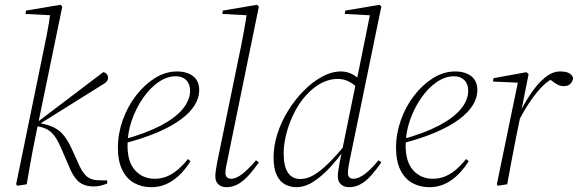

<svg xmlns="http://www.w3.org/2000/svg" viewBox="-20 -766 2402 798"><path d="M47 0 156 -531Q166 -578 175 -624Q184 -670 190 -717L202 -702L86 -708L88 -722L231 -746L239 -739L128 -201Q121 -168 115 -135.5Q109 -103 103 -69.5Q97 -36 91 0L53 6ZM425 -3Q409 3 396 6Q383 9 369 9Q336 9 313.5 -6Q291 -21 273 -60L236 -146Q225 -172 214 -190Q203 -208 188.5 -220Q174 -232 150 -238L125 -244V-255H131L136 -259L409 -466Q417 -465 423 -458.5Q429 -452 429 -443Q429 -434 423 -427Q417 -420 401 -411L142 -249V-255L165 -250Q193 -243 212.5 -231.5Q232 -220 247.5 -200Q263 -180 277 -150L311 -75Q326 -44 343 -31Q360 -18 385 -17L426 -16Z M608 12Q570 12 538.5 -5Q507 -22 488.5 -59Q470 -96 470 -152Q470 -210 490 -266.5Q510 -323 545 -368.5Q580 -414 624 -441.5Q668 -469 716 -469Q757 -469 782.5 -449.5Q808 -430 808 -391Q808 -360 789.5 -329.5Q771 -299 733 -270.5Q695 -242 636 -216.5Q577 -191 496 -170L493 -186Q587 -212 648 -244Q709 -276 739.5 -313Q770 -350 770 -389Q770 -417 754 -433Q738 -449 711 -449Q674 -449 638.5 -424.5Q603 -400 574 -358Q545 -316 527.5 -265Q510 -214 510 -161Q510 -92 542 -57.5Q574 -23 623 -23Q651 -23 675.5 -33.5Q700 -44 721.5 -63Q743 -82 761 -105L772 -96Q757 -72 739 -52Q721 -32 700.5 -17.5Q680 -3 657 4.5Q634 12 608 12Z M921 12Q901 12 888 0.5Q875 -11 875 -33Q875 -45 877.5 -61Q880 -77 884 -98L973 -531Q983 -578 991.5 -624Q1000 -670 1007 -717L1019 -702L904 -708L906 -722L1048 -746L1056 -739L926 -104Q923 -90 920 -74.5Q917 -59 917 -47Q917 -35 923.5 -29Q930 -23 941 -23Q962 -23 989 -44.5Q1016 -66 1044 -100L1056 -91Q1037 -64 1016 -40Q995 -16 971.5 -2Q948 12 921 12Z M1211 12Q1187 12 1165 0.5Q1143 -11 1130 -38.5Q1117 -66 1117 -112Q1117 -160 1133 -210Q1149 -260 1177.5 -306Q1206 -352 1242 -388.5Q1278 -425 1318 -447Q1358 -469 1397 -469Q1414 -469 1430 -463.5Q1446 -458 1460 -447.5Q1474 -437 1485 -423L1470 -396Q1454 -414 1432 -426Q1410 -438 1384 -438Q1361 -438 1339 -430.5Q1317 -423 1297 -409.5Q1277 -396 1259 -377Q1236 -354 1217.5 -323.5Q1199 -293 1186 -259.5Q1173 -226 1166 -192Q1159 -158 1159 -128Q1159 -74 1177 -48Q1195 -22 1228 -22Q1257 -22 1286 -39.5Q1315 -57 1348 -90Q1381 -123 1420 -170L1430 -163H1425Q1393 -116 1357 -76Q1321 -36 1284.5 -12Q1248 12 1211 12ZM1431 12Q1411 12 1397.5 0.5Q1384 -11 1384 -33Q1384 -45 1386.5 -61Q1389 -77 1393 -98L1399 -126L1460 -425L1463 -434L1520 -716L1527 -702L1413 -708L1415 -722L1557 -746L1565 -739L1434 -103Q1431 -88 1428.5 -73.5Q1426 -59 1426 -46Q1426 -35 1432 -29Q1438 -23 1449 -23Q1471 -23 1498.5 -44.5Q1526 -66 1553 -100L1565 -91Q1546 -64 1525.5 -40Q1505 -16 1481.5 -2Q1458 12 1431 12Z M1764 12Q1726 12 1694.5 -5Q1663 -22 1644.5 -59Q1626 -96 1626 -152Q1626 -210 1646 -266.5Q1666 -323 1701 -368.5Q1736 -414 1780 -441.5Q1824 -469 1872 -469Q1913 -469 1938.5 -449.5Q1964 -430 1964 -391Q1964 -360 1945.5 -329.5Q1927 -299 1889 -270.5Q1851 -242 1792 -216.5Q1733 -191 1652 -170L1649 -186Q1743 -212 1804 -244Q1865 -276 1895.5 -313Q1926 -350 1926 -389Q1926 -417 1910 -433Q1894 -449 1867 -449Q1830 -449 1794.5 -424.5Q1759 -400 1730 -358Q1701 -316 1683.5 -265Q1666 -214 1666 -161Q1666 -92 1698 -57.5Q1730 -23 1779 -23Q1807 -23 1831.5 -33.5Q1856 -44 1877.5 -63Q1899 -82 1917 -105L1928 -96Q1913 -72 1895 -52Q1877 -32 1856.5 -17.5Q1836 -3 1813 4.5Q1790 12 1764 12Z M2134 -261 2128 -287H2135Q2159 -337 2187 -378Q2215 -419 2245.5 -444Q2276 -469 2308 -469Q2330 -469 2343 -463Q2356 -457 2362 -443Q2361 -428 2351 -418Q2341 -408 2324 -408Q2310 -408 2298 -414Q2286 -420 2271 -432L2258 -443L2286 -449V-443Q2260 -433 2234.5 -407.5Q2209 -382 2184 -345Q2159 -308 2134 -261ZM2045 0 2134 -431 2141 -422 2029 -427 2031 -441 2168 -466 2177 -458 2145 -297 2144 -288 2126 -201Q2116 -151 2107 -102.5Q2098 -54 2088 0L2049 6Z"/></svg>

Font: Source Serif 4 48pt Light
Style: Italic
Weight: 300
Italic angle: -12°
Designer: Frank Grießhammer
Foundry: Adobe Systems Incorporated
Version: Version 4.004;hotconv 1.0.116;makeotfexe 2.5.65601